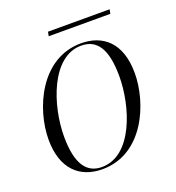

<svg xmlns="http://www.w3.org/2000/svg" viewBox="-121 -741 778 849"><g transform="rotate(-20 267.5 -317.0)"><path d="M195 -624H485L489 -644H199ZM218 10C411 10 497 -200 497 -341C497 -487 418 -546 318 -546C128 -546 38 -339 38 -194C38 -56 112 10 218 10ZM219 0C151 0 107 -49 107 -184C107 -329 175 -536 315 -536C388 -536 428 -482 428 -351C428 -209 363 0 219 0Z"/></g></svg>

Font: Noto Serif Display Light
Style: Italic
Weight: 300
Italic angle: -12°
Designer: Monotype Design Team
Foundry: Monotype Imaging Inc.
Version: Version 2.009